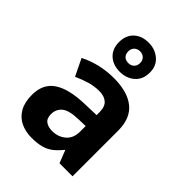

<svg xmlns="http://www.w3.org/2000/svg" viewBox="-239 -955 1083 1083"><g transform="rotate(45 302.0 -413.5)"><path d="M302 -557Q412 -557 470.5 -509.5Q529 -462 529 -364V0H425L396 -74H392Q369 -45 344.5 -26Q320 -7 288.5 1.5Q257 10 211 10Q163 10 124.5 -8.5Q86 -27 64 -65.5Q42 -104 42 -163Q42 -250 103 -291.5Q164 -333 286 -337L381 -340V-364Q381 -407 358.5 -427Q336 -447 296 -447Q256 -447 218 -435.5Q180 -424 142 -407L93 -508Q137 -531 190.5 -544Q244 -557 302 -557ZM323 -251Q251 -249 223 -225Q195 -201 195 -162Q195 -128 215 -113.5Q235 -99 267 -99Q315 -99 348 -127.5Q381 -156 381 -208V-253ZM300.1 -605Q246 -605 212.5 -636Q179 -667 179 -721Q179 -775 212.3 -806Q245.5 -837 299.9 -837Q352 -837 388 -806Q424 -775 424 -722.1Q424 -667 388.5 -636Q353 -605 300.1 -605ZM300 -674Q320 -674 333.5 -686.6Q347 -699.2 347 -721.1Q347 -743 333.6 -755.5Q320.2 -768 300.1 -768Q280 -768 266.5 -755.4Q253 -742.8 253 -720.9Q253 -699 265.2 -686.5Q277.3 -674 300 -674Z"/></g></svg>

Font: Noto Sans Gujarati
Style: Regular
Weight: 400
Designer: Jelle Bosma - Monotype Design Team, Universal Thirst
Foundry: Monotype Imaging Inc.
Version: Version 2.102